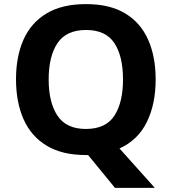

<svg xmlns="http://www.w3.org/2000/svg" viewBox="-20 -745 836 935"><path d="M738 -358Q738 -238 695 -150.5Q652 -63 562 -22L734 170H540L409 10Q406 10 403.5 10Q401 10 398 10Q282 10 206.5 -36Q131 -82 94.5 -165Q58 -248 58 -359Q58 -470 94.5 -552Q131 -634 206.5 -679.5Q282 -725 399 -725Q515 -725 590 -679.5Q665 -634 701.5 -551.5Q738 -469 738 -358ZM217 -358Q217 -246 260 -181.5Q303 -117 398 -117Q495 -117 537 -181.5Q579 -246 579 -358Q579 -471 537 -535Q495 -599 399 -599Q303 -599 260 -535Q217 -471 217 -358Z"/></svg>

Font: Noto Sans Adlam Unjoined
Style: Regular
Weight: 400
Designer: Mark Jamra, Neil Patel
Foundry: JamraPatel LLC
Version: Version 3.001